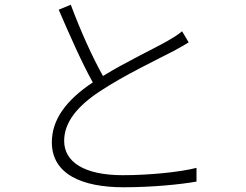

<svg xmlns="http://www.w3.org/2000/svg" viewBox="-20 -780 1040 811"><path d="M749 -648C733 -634 715 -623 691 -609C634 -576 514 -520 415 -459C371 -537 320 -650 279 -760L228 -739C274 -632 328 -510 372 -432C258 -356 199 -274 199 -179C199 -45 325 11 502 11C623 11 743 -1 810 -13V-71C741 -53 610 -40 499 -40C334 -40 251 -97 251 -185C251 -262 305 -331 403 -395C502 -461 647 -530 716 -566C741 -580 760 -590 777 -601Z"/></svg>

Font: Noto Sans CJK Light
Style: Regular
Weight: 300
Designer: Ryoko NISHIZUKA (kana & ideographs); Paul D. Hunt (Latin, Greek & Cyrillic); Wenlong ZHANG (bopomofo); Sandoll Communica
Foundry: Adobe Systems Incorporated
Version: Version 1.000;PS 1;hotconv 1.0.78;makeotf.lib2.5.61930